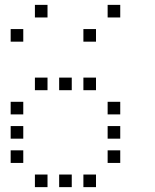

<svg xmlns="http://www.w3.org/2000/svg" viewBox="-20 -796 640 792"><path d="M125 -776Q124 -776 124 -776Q124 -776 124 -775V-725Q124 -724 124 -724Q124 -724 125 -724H175Q176 -724 176 -724Q176 -724 176 -725V-775Q176 -776 176 -776Q176 -776 175 -776ZM425 -776Q424 -776 424 -776Q424 -776 424 -775V-725Q424 -724 424 -724Q424 -724 425 -724H475Q476 -724 476 -724Q476 -724 476 -725V-775Q476 -776 476 -776Q476 -776 475 -776ZM25 -676Q24 -676 24 -676Q24 -676 24 -675V-625Q24 -624 24 -624Q24 -624 25 -624H75Q76 -624 76 -624Q76 -624 76 -625V-675Q76 -676 76 -676Q76 -676 75 -676ZM325 -676Q324 -676 324 -676Q324 -676 324 -675V-625Q324 -624 324 -624Q324 -624 325 -624H375Q376 -624 376 -624Q376 -624 376 -625V-675Q376 -676 376 -676Q376 -676 375 -676ZM125 -476Q124 -476 124 -476Q124 -476 124 -475V-425Q124 -424 124 -424Q124 -424 125 -424H175Q176 -424 176 -424Q176 -424 176 -425V-475Q176 -476 176 -476Q176 -476 175 -476ZM225 -476Q224 -476 224 -476Q224 -476 224 -475V-425Q224 -424 224 -424Q224 -424 225 -424H275Q276 -424 276 -424Q276 -424 276 -425V-475Q276 -476 276 -476Q276 -476 275 -476ZM325 -476Q324 -476 324 -476Q324 -476 324 -475V-425Q324 -424 324 -424Q324 -424 325 -424H375Q376 -424 376 -424Q376 -424 376 -425V-475Q376 -476 376 -476Q376 -476 375 -476ZM25 -376Q24 -376 24 -376Q24 -376 24 -375V-325Q24 -324 24 -324Q24 -324 25 -324H75Q76 -324 76 -324Q76 -324 76 -325V-375Q76 -376 76 -376Q76 -376 75 -376ZM425 -376Q424 -376 424 -376Q424 -376 424 -375V-325Q424 -324 424 -324Q424 -324 425 -324H475Q476 -324 476 -324Q476 -324 476 -325V-375Q476 -376 476 -376Q476 -376 475 -376ZM25 -276Q24 -276 24 -276Q24 -276 24 -275V-225Q24 -224 24 -224Q24 -224 25 -224H75Q76 -224 76 -224Q76 -224 76 -225V-275Q76 -276 76 -276Q76 -276 75 -276ZM425 -276Q424 -276 424 -276Q424 -276 424 -275V-225Q424 -224 424 -224Q424 -224 425 -224H475Q476 -224 476 -224Q476 -224 476 -225V-275Q476 -276 476 -276Q476 -276 475 -276ZM25 -176Q24 -176 24 -176Q24 -176 24 -175V-125Q24 -124 24 -124Q24 -124 25 -124H75Q76 -124 76 -124Q76 -124 76 -125V-175Q76 -176 76 -176Q76 -176 75 -176ZM425 -176Q424 -176 424 -176Q424 -176 424 -175V-125Q424 -124 424 -124Q424 -124 425 -124H475Q476 -124 476 -124Q476 -124 476 -125V-175Q476 -176 476 -176Q476 -176 475 -176ZM125 -76Q124 -76 124 -76Q124 -76 124 -75V-25Q124 -24 124 -24Q124 -24 125 -24H175Q176 -24 176 -24Q176 -24 176 -25V-75Q176 -76 176 -76Q176 -76 175 -76ZM225 -76Q224 -76 224 -76Q224 -76 224 -75V-25Q224 -24 224 -24Q224 -24 225 -24H275Q276 -24 276 -24Q276 -24 276 -25V-75Q276 -76 276 -76Q276 -76 275 -76ZM325 -76Q324 -76 324 -76Q324 -76 324 -75V-25Q324 -24 324 -24Q324 -24 325 -24H375Q376 -24 376 -24Q376 -24 376 -25V-75Q376 -76 376 -76Q376 -76 375 -76Z"/></svg>

Font: Doto
Style: Regular
Weight: 400
Monospace: yes
Version: Version 1.000